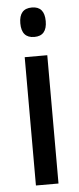

<svg xmlns="http://www.w3.org/2000/svg" viewBox="-54 -826 330 805"><g transform="rotate(-5 111.5 -423.5)"><path d="M112 -796Q165 -796 165 -734Q165 -672 112 -672Q58 -672 58 -734Q58 -796 112 -796ZM159 -591V-51H64V-591Z"/></g></svg>

Font: Noto Sans Tamil UI ExtraCondensed Medium
Style: Regular
Weight: 500
Width: 2
Designer: Jelle Bosma - Monotype Design Team
Foundry: Monotype Imaging Inc.
Version: Version 2.004; ttfautohint (v1.8.4.7-5d5b)